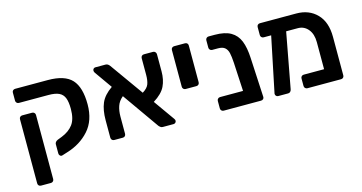

<svg xmlns="http://www.w3.org/2000/svg" viewBox="-79 -922 2752 1460"><g transform="rotate(-15 1296.5 -192.0)"><path d="M309 11Q299 14 291 7Q283 0 283 -11V-84Q283 -93 289 -100.5Q295 -108 306 -113L342 -127Q400 -150 431.5 -192Q463 -234 463 -314Q463 -369 450.5 -400.5Q438 -432 408.5 -446Q379 -460 326 -460H93Q83 -460 76 -467Q69 -474 69 -484V-548Q69 -558 76 -564.5Q83 -571 93 -571H350Q483 -571 539 -510Q595 -449 595 -315Q595 -188 526 -111Q457 -34 350 -2ZM93 191Q83 191 76 184.5Q69 178 69 167V-338Q69 -349 76 -355.5Q83 -362 93 -362H171Q181 -362 188 -355Q195 -348 195 -338V167Q195 177 188 184Q181 191 171 191Z M1203 -37Q1209 -29 1209 -21Q1209 -12 1202.5 -6Q1196 0 1188 0H1104Q1094 0 1087.5 -4Q1081 -8 1077 -12.5Q1073 -17 1072 -18L870 -305Q836 -277 824 -240.5Q812 -204 812 -161V-25Q812 -14 805.5 -7Q799 0 788 0H720Q710 0 703 -7Q696 -14 696 -25V-162Q696 -242 719 -296Q742 -350 807 -395L709 -534Q704 -543 704 -550Q704 -559 710 -565Q716 -571 724 -571H805Q823 -571 837 -552L1023 -291Q1062 -315 1072.5 -343.5Q1083 -372 1083 -416V-546Q1083 -557 1089.5 -564Q1096 -571 1107 -571H1179Q1189 -571 1196 -563.5Q1203 -556 1203 -546V-411Q1203 -345 1179 -295Q1155 -245 1086 -202Z M1345 -234Q1335 -234 1328 -241Q1321 -248 1321 -258V-547Q1321 -558 1328 -564.5Q1335 -571 1345 -571H1430Q1441 -571 1447.5 -564.5Q1454 -558 1454 -547V-258Q1454 -248 1447.5 -241Q1441 -234 1430 -234Z M1900 -24Q1901 -14 1894 -7Q1887 0 1876 0H1582Q1572 0 1565 -7Q1558 -14 1558 -24V-83Q1558 -93 1565 -100Q1572 -107 1582 -107H1763L1751 -332Q1748 -382 1741.5 -410Q1735 -438 1717 -453.5Q1699 -469 1663 -469H1617Q1607 -469 1600 -476Q1593 -483 1593 -493V-551Q1593 -561 1600 -568Q1607 -575 1617 -575H1665Q1745 -575 1791.5 -548Q1838 -521 1859 -468.5Q1880 -416 1884 -333Z M2306 -571Q2406 -571 2468 -507.5Q2530 -444 2530 -327V-24Q2530 -14 2523.5 -7Q2517 0 2506 0H2241Q2231 0 2224 -7Q2217 -14 2217 -24V-83Q2217 -94 2224 -100.5Q2231 -107 2241 -107H2401V-320Q2401 -384 2369.5 -422Q2338 -460 2288 -460H2197L2116 -25Q2114 -14 2107 -7Q2100 0 2090 0H2011Q2001 0 1994.5 -7.5Q1988 -15 1989 -25L2079 -460H2020Q2010 -460 2003 -467Q1996 -474 1996 -484V-547Q1996 -558 2003 -564.5Q2010 -571 2020 -571Z"/></g></svg>

Font: Rubik AZ
Style: Regular
Weight: 500
Designer: Hubert and Fischer
Foundry: Hubert & Fischer
Version: Version 2.000